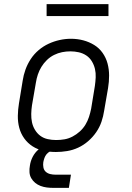

<svg xmlns="http://www.w3.org/2000/svg" viewBox="-20 -729 640 931"><path d="M251 8Q221 8 191.5 2Q162 -4 138 -19.5Q114 -35 97.5 -58Q81 -81 73.5 -109Q66 -137 66.5 -167.5Q67 -198 72 -228L90 -338Q94 -365 103.5 -391.5Q113 -418 129 -442.5Q145 -467 167.5 -486Q190 -505 216 -517Q242 -529 269.5 -535Q297 -541 324 -541Q355 -541 383.5 -533.5Q412 -526 436.5 -511Q461 -496 477.5 -472.5Q494 -449 501.5 -421Q509 -393 509 -362.5Q509 -332 504 -302L485 -192Q481 -165 472 -138.5Q463 -112 446.5 -88Q430 -64 407.5 -44.5Q385 -25 359 -13Q333 -1 305.5 3.5Q278 8 251 8ZM252 -50Q273 -50 293 -53.5Q313 -57 332 -67Q351 -77 367 -91.5Q383 -106 394 -124Q405 -142 411.5 -162Q418 -182 422 -202L440 -312Q443 -333 444 -354Q445 -375 440.5 -394.5Q436 -414 425.5 -431.5Q415 -449 398.5 -460Q382 -471 362 -475.5Q342 -480 321 -480Q301 -480 281 -476Q261 -472 242 -462.5Q223 -453 207.5 -438Q192 -423 181 -405Q170 -387 163.5 -367.5Q157 -348 154 -328L135 -218Q132 -198 131.5 -177Q131 -156 135 -136.5Q139 -117 149.5 -99.5Q160 -82 175.5 -70.5Q191 -59 211 -54.5Q231 -50 252 -50ZM239 182Q222 182 206.5 180Q191 178 176.5 172.5Q162 167 150.5 157.5Q139 148 131.5 135Q124 122 123 106Q122 90 125 74Q128 52 138.5 31.5Q149 11 166.5 -4Q184 -19 206 -25.5Q228 -32 249 -32L244 0Q234 0 223.5 5Q213 10 206 18.5Q199 27 195.5 37Q192 47 190 57Q188 70 190.5 83Q193 96 202 104Q211 112 223.5 115Q236 118 249 118H324L314 182ZM206 -651V-709H506V-651Z"/></svg>

Font: Iosevka Slab LtExObl
Style: Regular
Weight: 300
Width: 7
Italic angle: -9°
Monospace: yes
Designer: Belleve Invis
Foundry: Belleve Invis
Version: Version 11.1.0; ttfautohint (v1.8.3)